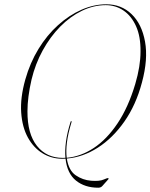

<svg xmlns="http://www.w3.org/2000/svg" viewBox="-20 -730 701 895"><path d="M475.5 -710Q545.5 -710 593.2 -664.2Q641 -618.5 656 -536.2Q671 -454 641.5 -345Q614 -241 559.8 -163.5Q505.5 -86 435.8 -41.5Q366 3 291.5 9Q300 64.5 332.8 87Q365.5 109.5 405 112.5Q444.5 115.5 463.5 106.8Q482.5 98 485.5 101Q487 102.5 485.5 105L457.5 136.5Q450.5 145 438 145Q375.5 145 334.2 111.8Q293 78.5 285.5 9.5Q277.5 10 270 10Q220 10 178.2 -15.5Q136.5 -41 110 -89Q83.5 -137 78.8 -205.5Q74 -274 98 -359.5Q120 -437.5 159.5 -502Q199 -566.5 250.8 -613Q302.5 -659.5 360.2 -684.8Q418 -710 475.5 -710ZM272.5 6Q279 6 285 5.5Q282 -27.5 287.5 -69.5Q293 -111.5 309 -162Q310 -166 312.5 -165.5Q314.5 -165 313.5 -161Q297 -107 292 -66Q287 -25 291 5.5Q356 0 416.8 -40Q477.5 -80 527.8 -154.8Q578 -229.5 610.5 -338.5Q635 -421.5 635 -489Q636 -559.5 614.2 -607.8Q592.5 -656 555.5 -681Q518.5 -706 473 -706Q416 -706 361.5 -679.5Q307 -653 260.5 -605.8Q214 -558.5 179.2 -495.2Q144.5 -432 127 -359Q117.5 -318 112.8 -281Q108 -244 108 -211.5Q107.5 -106 152.2 -50Q197 6 272.5 6Z"/></svg>

Font: Fraunces 144pt S000 Thin
Style: Italic
Weight: 100
Italic angle: -16°
Version: Version 1.000; ttfautohint (v1.8.3)